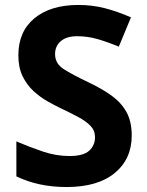

<svg xmlns="http://www.w3.org/2000/svg" viewBox="-20 -744 591 774"><path d="M511 -198Q511 -103 442.5 -46.5Q374 10 248 10Q135 10 46 -33V-174Q97 -152 151.5 -133.5Q206 -115 260 -115Q316 -115 339.5 -136.5Q363 -158 363 -191Q363 -218 344.5 -237Q326 -256 295 -272.5Q264 -289 224 -308Q199 -320 170 -336.5Q141 -353 114.5 -377.5Q88 -402 71 -437Q54 -472 54 -521Q54 -617 119 -670.5Q184 -724 296 -724Q352 -724 402.5 -711Q453 -698 508 -674L459 -556Q410 -576 371 -587Q332 -598 291 -598Q248 -598 225 -578Q202 -558 202 -526Q202 -488 236 -466Q270 -444 337 -412Q392 -386 430.5 -358Q469 -330 490 -292Q511 -254 511 -198Z"/></svg>

Font: Noto Sans Bengali UI
Style: Bold
Weight: 700
Designer: Jelle Bosma - Monotype Design Team
Foundry: Monotype Imaging Inc.
Version: Version 2.003; ttfautohint (v1.8.4.7-5d5b)